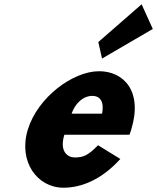

<svg xmlns="http://www.w3.org/2000/svg" viewBox="-20 -860 732 895"><path d="M438.3 -664 455.6 -587 692.2 -725 640.1 -840ZM583.4 -232C586.3 -238 589.6 -249 591.8 -256C646.8 -436 555.9 -528 441.9 -528C319.2 -528 155.6 -406 109.7 -256C64.2 -107 153.2 15 275.9 15C359 15 453.2 -22 540.9 -119L437.1 -183C391.7 -137 370.1 -126 328.5 -126C295.7 -126 255.9 -153 280 -232ZM313.6 -330C330.2 -377 366 -413 410.4 -413C448.3 -413 466.4 -384 455.8 -330Z"/></svg>

Font: Hussar
Style: BdSuprConOblThree
Weight: 700
Foundry: Cannot Into Space Fonts
Version: Version 2.00